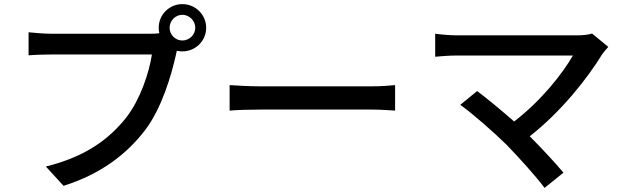

<svg xmlns="http://www.w3.org/2000/svg" viewBox="-20 -860 3040 934"><path d="M805 -725C805 -759 833 -788 867 -788C901 -788 930 -759 930 -725C930 -691 901 -663 867 -663C833 -663 805 -691 805 -725ZM752 -725C752 -716 753 -707 755 -698C739 -696 724 -696 712 -696C662 -696 292 -696 227 -696C194 -696 147 -700 119 -703V-591C145 -593 185 -595 227 -595C292 -595 660 -595 719 -595C705 -504 662 -376 594 -288C511 -184 398 -98 203 -50L289 44C470 -13 595 -109 686 -227C767 -334 813 -492 836 -594L840 -613C849 -611 858 -610 867 -610C931 -610 983 -661 983 -725C983 -788 931 -840 867 -840C803 -840 752 -788 752 -725Z M1097 -446V-322C1131 -325 1191 -327 1246 -327C1339 -327 1708 -327 1790 -327C1834 -327 1880 -323 1902 -322V-446C1877 -444 1838 -440 1790 -440C1709 -440 1339 -440 1246 -440C1192 -440 1130 -444 1097 -446Z M2444 -156C2508 -90 2589 0 2629 54L2721 -20C2681 -68 2616 -138 2557 -197C2710 -317 2838 -479 2910 -597C2917 -607 2928 -619 2939 -632L2860 -697C2843 -691 2815 -688 2783 -688C2680 -688 2261 -688 2205 -688C2171 -688 2124 -692 2097 -696V-584C2118 -586 2165 -590 2205 -590C2271 -590 2679 -590 2767 -590C2718 -504 2613 -370 2481 -269C2414 -328 2339 -389 2301 -417L2219 -350C2275 -311 2384 -215 2444 -156Z"/></svg>

Font: Noto Sans CJK TC Medium
Style: Regular
Weight: 500
Designer: Ryoko NISHIZUKA 西塚涼子 (kana, bopomofo & ideographs); Paul D. Hunt (Latin, Greek & Cyrillic); Sandoll Communications 산돌커뮤니
Foundry: Adobe
Version: Version 2.004;hotconv 1.0.118;makeotfexe 2.5.65603